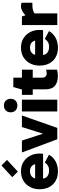

<svg xmlns="http://www.w3.org/2000/svg" viewBox="898 -1712 822 2659"><g transform="rotate(-90 1309.5 -382.0)"><path d="M266 9Q192 9 136.5 -22Q81 -53 50 -110Q19 -167 19 -245Q19 -320 50 -378Q81 -436 136.5 -469.5Q192 -503 266 -503Q343 -503 398 -468Q453 -433 483 -375.5Q513 -318 513 -247Q513 -231 512 -218Q511 -205 509 -197H140V-307H384L370 -271Q370 -318 345 -348Q320 -378 268 -378Q220 -378 192 -350Q164 -322 164 -275V-220Q164 -169 194 -141.5Q224 -114 278 -114Q321 -114 346.5 -130.5Q372 -147 389 -173L497 -115Q466 -58 406 -24.5Q346 9 266 9ZM262 -546 186 -624 348 -773 425 -696Z M1040 -490 868 0H711L528 -490H693L813 -120H764L880 -490Z M1259 0H1096V-490H1259ZM1084 -645Q1084 -688 1110 -713.5Q1136 -739 1178 -739Q1221 -739 1246 -713.5Q1271 -688 1271 -645Q1271 -604 1246 -578.5Q1221 -553 1178 -553Q1136 -553 1110 -578.5Q1084 -604 1084 -645Z M1588 8Q1501 8 1451.5 -33Q1402 -74 1402 -169V-484L1400 -490L1434 -609H1564V-213Q1564 -177 1580.5 -162Q1597 -147 1624 -147Q1639 -147 1652.5 -150Q1666 -153 1675 -156V-4Q1656 2 1635 5Q1614 8 1588 8ZM1326 -340V-490H1675V-340Z M1978 9Q1904 9 1848.5 -22Q1793 -53 1762 -110Q1731 -167 1731 -245Q1731 -320 1762 -378Q1793 -436 1848.5 -469.5Q1904 -503 1978 -503Q2055 -503 2110 -468Q2165 -433 2195 -375.5Q2225 -318 2225 -247Q2225 -231 2224 -218Q2223 -205 2221 -197H1852V-307H2096L2082 -271Q2082 -318 2057 -348Q2032 -378 1980 -378Q1932 -378 1904 -350Q1876 -322 1876 -275V-220Q1876 -169 1906 -141.5Q1936 -114 1990 -114Q2033 -114 2058.5 -130.5Q2084 -147 2101 -173L2209 -115Q2178 -58 2118 -24.5Q2058 9 1978 9Z M2412 -490 2454 -353V0H2292V-490ZM2416 -258 2390 -269V-397L2400 -408Q2412 -426 2435.5 -448Q2459 -470 2489.5 -486.5Q2520 -503 2553 -503Q2569 -503 2582 -500.5Q2595 -498 2602 -493V-345H2569Q2507 -345 2468.5 -324.5Q2430 -304 2416 -258Z"/></g></svg>

Font: Gabarito ExtraBold
Style: Regular
Weight: 800
Designer: Leandro Assis / Alvaro Franca / Felipe Casaprima
Foundry: Naipe Foundry
Version: Version 1.000